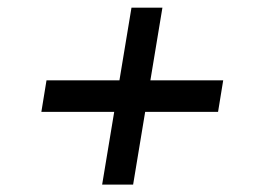

<svg xmlns="http://www.w3.org/2000/svg" viewBox="-20 -541 702 512"><path d="M252.4 -48.8 330.6 -520.5H413.1L335 -48.8ZM90.3 -242.7 104 -326.7H575.2L561.5 -242.7Z"/></svg>

Font: Inter Variable
Style: Italic
Weight: 400
Italic angle: -9.39999°
Designer: Rasmus Andersson
Foundry: rsms
Version: Version 4.001;git-9221beed3